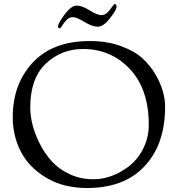

<svg xmlns="http://www.w3.org/2000/svg" viewBox="-20 -928 893 964"><path d="M271 -794C271 -788.7 274.3 -786 281 -786C283 -786 286.8 -790.7 292.5 -800C298.2 -809.3 305.5 -818.7 314.5 -828C323.5 -837.3 334 -842 346 -842C358 -842 377.2 -834 403.5 -818C429.8 -802 452.3 -794 471 -794C489.7 -794 510 -808 532 -836C554 -864 565 -883 565 -893C565 -903 561.7 -908 555 -908C553.7 -908 546.2 -898.7 532.5 -880C518.8 -861.3 504.7 -852 490 -852C475.3 -852 455.3 -860 430 -876C404.7 -892 383 -900 365 -900C347 -900 326.8 -885.2 304.5 -855.5C282.2 -825.8 271 -805.3 271 -794ZM44 -339C44 -277 57.5 -219.7 84.5 -167C111.5 -114.3 153.8 -70.7 211.5 -36C269.2 -1.3 337.7 16 417 16C575.7 16 688.7 -43.3 756 -162C791.3 -224.7 809 -301.3 809 -392C809 -444 793.3 -497.3 762 -552C744 -583.3 721.7 -611.2 695 -635.5C668.3 -659.8 632 -680.3 586 -697C540 -713.7 488.3 -722 431 -722C307.7 -722 212.3 -686.2 145 -614.5C77.7 -542.8 44 -451 44 -339ZM132 -390C132 -486 157.8 -558.7 209.5 -608C261.2 -657.3 323.7 -682 397 -682C490.3 -682 568.7 -648.5 632 -581.5C695.3 -514.5 727 -420.7 727 -300C727 -264.7 720.7 -232 708 -202C686 -146 648.3 -102.3 595 -71C547 -42.3 498.3 -28 449 -28C405.7 -28 365.8 -36.5 329.5 -53.5C293.2 -70.5 263.2 -92.2 239.5 -118.5C215.8 -144.8 195.7 -174.7 179 -208C147.7 -270 132 -330.7 132 -390Z"/></svg>

Font: Sorts Mill Goudy
Style: Regular
Weight: 400
Version: Version 003.101